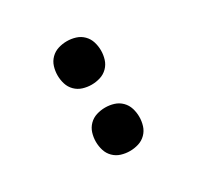

<svg xmlns="http://www.w3.org/2000/svg" viewBox="-124 -679 847 827"><g transform="rotate(-30 300.0 -265.0)"><path d="M300 -322Q278 -322 257 -328.5Q236 -335 220.5 -350.5Q205 -366 198.5 -387Q192 -408 192 -430Q192 -452 198.5 -473Q205 -494 220.5 -509.5Q236 -525 257 -531.5Q278 -538 300 -538Q322 -538 343 -531.5Q364 -525 379.5 -509.5Q395 -494 401.5 -473Q408 -452 408 -430Q408 -408 401.5 -387Q395 -366 379.5 -350.5Q364 -335 343 -328.5Q322 -322 300 -322ZM300 8Q278 8 257 1.5Q236 -5 220.5 -20.5Q205 -36 198.5 -57Q192 -78 192 -100Q192 -122 198.5 -143Q205 -164 220.5 -179.5Q236 -195 257 -201.5Q278 -208 300 -208Q322 -208 343 -201.5Q364 -195 379.5 -179.5Q395 -164 401.5 -143Q408 -122 408 -100Q408 -78 401.5 -57Q395 -36 379.5 -20.5Q364 -5 343 1.5Q322 8 300 8Z"/></g></svg>

Font: Iosevka Curly Heavy Extended
Style: Regular
Weight: 900
Width: 7
Monospace: yes
Designer: Belleve Invis
Foundry: Belleve Invis
Version: Version 11.1.0; ttfautohint (v1.8.3)